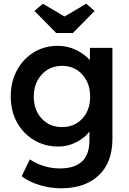

<svg xmlns="http://www.w3.org/2000/svg" viewBox="-20 -785 696 1035"><path d="M309 230Q250 230 191.5 212Q133 194 97 165L141 74Q172 96 215 109.5Q258 123 302 123Q462 123 462 -27V-76Q438 -42 391.5 -18.5Q345 5 295 5Q221 5 163 -30Q105 -65 71.5 -125.5Q38 -186 38 -265Q38 -344 71 -405.5Q104 -467 161.5 -502.5Q219 -538 291 -538Q345 -538 391.5 -515Q438 -492 464 -461L465 -527H586V-36Q586 91 512 160.5Q438 230 309 230ZM314 -100Q382 -100 424 -146Q466 -192 466 -264Q466 -337 423.5 -383.5Q381 -430 314 -430Q269 -430 235 -408.5Q201 -387 181.5 -350Q162 -313 162 -264Q162 -192 204.5 -146Q247 -100 314 -100ZM283 -607 166 -726 211 -765 328 -696 445 -765 490 -726 373 -607Z"/></svg>

Font: Lexend Deca Medium
Style: Regular
Weight: 500
Designer: Bonnie Shaver-Troup, Thomas Jockin
Foundry: Lexend
Version: Version 1.008; ttfautohint (v1.8.4.7-5d5b)